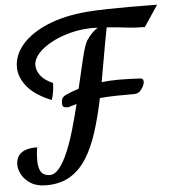

<svg xmlns="http://www.w3.org/2000/svg" viewBox="-65 -794 859 934"><g transform="rotate(-5 364.0 -326.5)"><path d="M123 87.9Q78.1 87.9 48.8 69.6Q19.5 51.3 5.4 25.4Q-8.8 -0.5 -8.8 -23.9Q-8.8 -43.9 -0.2 -61.3Q8.3 -78.6 30.8 -89.4Q53.2 -100.1 95.2 -100.1Q91.8 -82 90.8 -65.2Q89.8 -48.3 89.8 -34.2Q89.8 -2.9 100.8 17.3Q111.8 37.6 143.1 40Q169.4 40 192.1 11.7Q214.8 -16.6 234.9 -64.5Q254.9 -112.3 272 -171.6Q289.1 -231 304.2 -293L262.2 -280.8Q259.8 -280.3 246.8 -282.2Q233.9 -284.2 233.9 -300.8Q233.9 -324.2 242.4 -332Q251 -339.8 258.8 -342.8Q268.6 -347.7 284.7 -353.8Q300.8 -359.9 320.8 -366.2Q339.4 -445.8 354.5 -509.8Q369.6 -573.7 382.8 -596.2Q408.7 -634.8 439 -653.8Q434.1 -653.8 428.2 -654.3Q422.4 -654.8 417 -654.8Q358.4 -654.8 305.2 -640.9Q252 -627 210.4 -604.2Q168.9 -581.5 145 -554Q121.1 -526.4 121.1 -499Q121.1 -472.2 139.4 -447.8Q157.7 -423.3 199.2 -404.8Q199.2 -391.1 197 -373.3Q194.8 -355.5 191.4 -341.3Q188 -327.1 185.1 -323.2Q104 -356.4 67.4 -402.3Q30.8 -448.2 30.8 -496.1Q30.8 -555.7 74.7 -606.7Q118.7 -657.7 200.7 -692.1Q282.7 -726.6 397 -735.8Q444.3 -739.3 496.1 -740.2Q547.9 -741.2 602.1 -741.2Q638.2 -741.2 671.1 -740.7Q704.1 -740.2 736.8 -740.2L668 -637.2Q620.1 -637.2 575.4 -642.8Q530.8 -648.4 482.9 -651.9Q469.2 -582.5 457.8 -516.1Q446.3 -449.7 435.1 -388.2Q453.6 -390.6 473.4 -391.8Q493.2 -393.1 514.2 -393.1Q564 -393.1 621.1 -390.1Q639.2 -390.1 639.2 -374Q639.2 -357.4 624.5 -337.2Q609.9 -316.9 589.8 -316.9Q544.9 -316.9 503.2 -316.4Q461.4 -315.9 419.9 -312Q401.4 -222.7 378.2 -149.4Q355 -76.2 321.5 -22.9Q288.1 30.3 240 59.1Q191.9 87.9 123 87.9Z"/></g></svg>

Font: Norican
Style: Regular
Weight: 400
Designer: Vernon Adams
Foundry: Vernon Adams
Version: Version 1.100; ttfautohint (v1.8.4.7-5d5b);gftools[0.9.33]